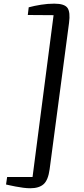

<svg xmlns="http://www.w3.org/2000/svg" viewBox="-20 -869 460 1050"><path d="M277 -849Q332.5 -849 349 -825.8Q365.5 -802.5 357.5 -743.5L251.5 56Q243.5 116 218.5 138.2Q193.5 160.5 145.5 160.5Q128.5 160.5 107 157.8Q85.5 155 65 151Q44.5 147 30.2 143.8Q16 140.5 13 140L19 99H158L273 -786L132 -787L137 -829Q168.5 -837.5 204.5 -843.2Q240.5 -849 277 -849Z"/></svg>

Font: Merriweather 24pt
Style: Italic
Weight: 400
Italic angle: -7.8°
Designer: Eben Sorkin
Foundry: Eben Sorkin
Version: Version 2.101